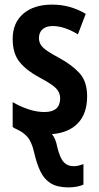

<svg xmlns="http://www.w3.org/2000/svg" viewBox="-20 -573 429 833"><path d="M277 240Q229 240 200.5 222.5Q172 205 155.5 171Q139 137 128 88Q117 41 99 21Q81 1 57 -10Q50 -13 44.5 -16Q39 -19 35 -22V-130Q65 -112 101.5 -99.5Q138 -87 173 -87Q241 -87 241 -147Q241 -171 223.5 -189.5Q206 -208 151 -237Q95 -267 65 -304Q35 -341 35 -404Q35 -474 81 -513.5Q127 -553 206 -553Q246 -553 282 -543Q318 -533 352 -513L318 -424Q292 -440 264 -450Q236 -460 208 -460Q180 -460 164.5 -446Q149 -432 149 -408Q149 -392 156.5 -379.5Q164 -367 183 -353.5Q202 -340 238 -321Q293 -291 325.5 -255Q358 -219 358 -155Q358 -81 318.5 -39Q279 3 205 9Q214 19 219.5 33Q225 47 228 63Q239 110 255.5 129Q272 148 299 148Q312 148 323 145Q334 142 342 139V228Q331 233 314.5 236.5Q298 240 277 240Z"/></svg>

Font: Avrile Sans Condensed SemiBold
Style: Regular
Weight: 600
Width: 3
Designer: Monotype Design Team
Foundry: Monotype Imaging Inc.
Version: Version 2.001;September 10, 2019;FontCreator 11.5.0.2425 64-